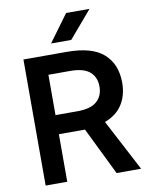

<svg xmlns="http://www.w3.org/2000/svg" viewBox="-97 -980 815 1050"><g transform="rotate(-10 310.0 -455.0)"><path d="M335 -264H190V0H70V-700H311Q451 -700 515.5 -642Q580 -584 580 -482Q580 -412 548 -361.5Q516 -311 450 -286L600 0H464ZM190 -594V-370H311Q386 -370 420 -400.5Q454 -431 454 -482Q454 -534 420 -564Q386 -594 311 -594ZM344 -910H474L346 -760H234Z"/></g></svg>

Font: PT Root UI Web Bold
Style: Regular
Weight: 700
Designer: Vitaly Kuzmin
Foundry: ParaType Ltd.
Version: Version 1.000W